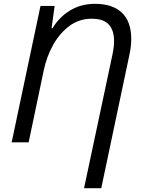

<svg xmlns="http://www.w3.org/2000/svg" viewBox="-20 -745 740 1005"><path d="M569 -461Q573 -480 575 -497.5Q577 -515 577 -531Q577 -586 549.5 -616.5Q522 -647 459 -647Q395 -647 344 -609.5Q293 -572 258.5 -510.5Q224 -449 209 -377L130 0H41L192 -714H266L250 -597H255Q289 -655 346.5 -690Q404 -725 477 -725Q569 -725 618 -678.5Q667 -632 667 -540Q667 -505 658 -461L510 240H420Z"/></svg>

Font: Noto Sans
Style: Italic
Weight: 400
Italic angle: -12°
Designer: Monotype Design Team
Foundry: Monotype Imaging Inc.
Version: Version 2.013; ttfautohint (v1.8.4.7-5d5b)